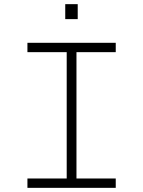

<svg xmlns="http://www.w3.org/2000/svg" viewBox="-20 -904 690 924"><path d="M301 0V-698H348V0ZM112 -698H537V-653H112ZM112 -45H537V0H112ZM294 -812V-884H354V-812Z"/></svg>

Font: Azeret Mono Thin Thin
Style: Regular
Weight: 250
Version: Version 1.002